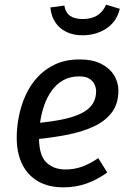

<svg xmlns="http://www.w3.org/2000/svg" viewBox="-20 -795 562 827"><path d="M323 -539Q379 -539 416 -520Q453 -501 471.5 -470.5Q490 -440 490 -405Q490 -348 461.5 -310.5Q433 -273 383.5 -250Q334 -227 269.5 -214.5Q205 -202 134 -195L143 -265Q202 -271 248.5 -280.5Q295 -290 327.5 -305.5Q360 -321 377 -344.5Q394 -368 394 -402Q394 -415 388 -429.5Q382 -444 366.5 -455Q351 -466 322 -466Q281 -466 251.5 -449Q222 -432 202 -403.5Q182 -375 170 -340Q158 -305 153 -269.5Q148 -234 148 -202Q148 -126 179.5 -95.5Q211 -65 262 -65Q299 -65 333 -77Q367 -89 403 -114L442 -52Q399 -21 352.5 -4.5Q306 12 253 12Q189 12 144 -14Q99 -40 75.5 -88Q52 -136 52 -202Q52 -245 61 -292Q70 -339 89.5 -383Q109 -427 141 -462Q173 -497 218 -518Q263 -539 323 -539ZM335 -643Q295 -643 265 -658Q235 -673 217.5 -700Q200 -727 197 -763L257 -771Q263 -739 283 -726Q303 -713 337 -713Q373 -713 398 -728Q423 -743 437 -775L496 -757Q483 -702 438.5 -672.5Q394 -643 335 -643Z"/></svg>

Font: Fira Sans Variable
Style: Italic
Weight: 397
Italic angle: -8°
Designer: Carrois Corporate & Edenspiekermann AG
Foundry: Carrois Corporate GbR & Edenspiekermann AG
Version: Version 4.202